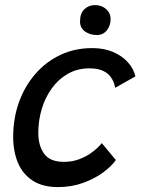

<svg xmlns="http://www.w3.org/2000/svg" viewBox="-20 -738 557 761"><path d="M439.2 -103.8Q422.4 -79.4 388.9 -54.6Q355.3 -29.9 309.6 -13.2Q263.8 3.5 209.4 3.5Q148.4 3.5 109.1 -22.3Q69.8 -48.2 51 -93.2Q32.2 -138.3 32.2 -195.9Q32.2 -268.4 54.9 -332Q77.6 -395.7 119.4 -444.1Q161.2 -492.6 218.6 -520Q275.9 -547.4 345.8 -547.4Q392.2 -547.4 428 -532.1Q463.9 -516.8 486.8 -491.2Q509.8 -465.6 516.8 -435.3L436.3 -389.9Q435.8 -395.7 431.9 -408.1Q428 -420.5 417.8 -434.3Q407.6 -448.1 387.6 -457.6Q367.6 -467.1 334.2 -467.1Q287.1 -467.1 249.5 -445.8Q211.9 -424.5 185.6 -388.2Q159.2 -351.9 145.5 -306.1Q131.8 -260.3 131.8 -211.2Q131.8 -161 154.8 -128.8Q177.9 -96.5 233.7 -96.5Q264.9 -96.5 291 -105.9Q317.1 -115.3 336.6 -128.6Q356 -141.8 368.1 -153.8Q380.2 -165.9 383.4 -170.8ZM356.4 -717.8Q383.1 -717.8 400.7 -701.9Q418.4 -686.1 418.4 -662.8Q418.4 -636.1 403.4 -617.7Q388.4 -599.2 363.9 -599.2Q337.1 -599.2 317.2 -613Q297.2 -626.8 297.2 -652.9Q297.2 -685.1 314.5 -701.4Q331.8 -717.8 356.4 -717.8Z"/></svg>

Font: Grandstander Thin
Style: Italic
Weight: 100
Italic angle: -15°
Designer: Tyler Finck
Foundry: Etcetera Type Co
Version: Version 1.200